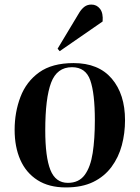

<svg xmlns="http://www.w3.org/2000/svg" viewBox="-20 -806 611 840"><path d="M268 14Q194 14 144 -18Q94 -50 69 -106.5Q44 -163 44 -238Q44 -315 69.5 -382Q95 -449 151.5 -489.5Q208 -530 302 -530Q411 -530 469 -462Q527 -394 527 -280Q527 -223 513 -170.5Q499 -118 468 -76Q437 -34 388 -10Q339 14 268 14ZM277 -6Q325 -6 350.5 -40.5Q376 -75 385.5 -136.5Q395 -198 395 -280Q395 -397 375 -454.5Q355 -512 295 -512Q229 -512 203.5 -444Q178 -376 178 -236Q178 -119 200.5 -62.5Q223 -6 277 -6ZM327 -751Q337 -767 349.5 -776.5Q362 -786 380 -786Q403 -786 417.5 -767.5Q432 -749 429 -712L241 -582L232 -593Z"/></svg>

Font: Literata 72pt SemiBold
Style: Italic
Weight: 600
Italic angle: -2°
Designer: Latin by Veronika Burian and Jose Scaglione. Greek by Irene Vlachou. Cyrillic by Vera Evstafieva
Foundry: TypeTogether
Version: Version 3.002